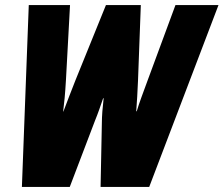

<svg xmlns="http://www.w3.org/2000/svg" viewBox="-20 -734 878 754"><path d="M66 0H254L353 -260C365 -289 375 -319 385 -348H387C383 -314 380 -278 380 -250L375 0H566L838 -714H669L560 -419C541 -367 527 -331 517 -297H515C518 -340 520 -368 522 -418L533 -714H396L276 -418C259 -375 244 -336 229 -296H228C232 -326 236 -367 239 -420L255 -714H93Z"/></svg>

Font: Noto Sans UI Condensed Black
Style: Italic
Weight: 900
Width: 3
Italic angle: -192°
Designer: Monotype Design Team
Foundry: Monotype Imaging Inc.
Version: Version 1.901